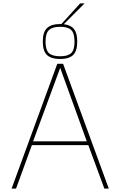

<svg xmlns="http://www.w3.org/2000/svg" viewBox="-20 -1106 706 1126"><path d="M231 -862Q231 -918 256 -941.5Q281 -965 333 -965H340L450 -1086H476L354 -964Q394 -960 413.5 -936Q433 -912 433 -862Q433 -806 408.5 -783Q384 -760 333 -760Q281 -760 256 -783Q231 -806 231 -862ZM247 -862Q247 -813 267 -794.5Q287 -776 333 -776Q378 -776 397.5 -794.5Q417 -813 417 -862Q417 -911 397.5 -930Q378 -949 333 -949Q288 -949 267.5 -930Q247 -911 247 -862ZM618 0H592L498 -255H167L74 0H48L316 -732H350ZM489 -277 333 -708 174 -277Z"/></svg>

Font: Exo Thin
Style: Regular
Weight: 250
Designer: Natanael Gama
Foundry: Natanael Gama
Version: Version 1.500; ttfautohint (v1.6)